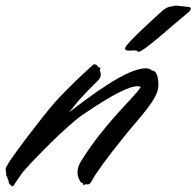

<svg xmlns="http://www.w3.org/2000/svg" viewBox="-123 -652 702 686"><path d="M237 -388C237 -395 234 -396 234 -401C234 -402 234 -404 235 -406C236 -408 236 -409 236 -409C236 -412 232 -409 228 -413C223 -417 225 -421 218 -421C218 -421 216 -423 214 -423C213 -423 213 -422 211 -421C203 -416 116 -335 72 -285C27 -234 -87 -84 -100 -57C-102 -53 -103 -49 -103 -46C-103 -42 -102 -39 -101 -37V-28C-101 -26 -101 -24 -99 -22C-94 -17 -98 -12 -93 -8C-92 -7 -92 -7 -92 -2C-92 1 -91 6 -79 14C-76 14 -73 10 -70 4C-63 -6 -50 -26 -39 -40C-7 -77 112 -200 171 -241C289 -322 343 -344 368 -344C373 -344 377 -343 380 -341C358 -305 255 -217 169 -80C157 -62 154 -48 154 -36C154 -24 158 -14 162 -7C169 7 171 -3 174 5C175 9 176 10 177 10C178 10 180 6 186 6C187 7 189 7 190 7C196 7 201 3 208 -11C217 -29 259 -88 319 -162C377 -235 443 -298 443 -347C443 -359 442 -400 420 -400C415 -405 407 -408 398 -408C330 -408 201 -310 123 -250C134 -262 141 -272 145 -277C166 -304 216 -354 226 -363C236 -372 237 -380 237 -388ZM550 -608C557 -614 559 -618 559 -621C559 -628 544 -628 543 -628C541 -628 508 -632 506 -632C502 -632 487 -628 484 -628C478 -628 468 -621 461 -617C421 -581 330 -498 325 -482C324 -480 324 -479 324 -478C324 -472 332 -471 341 -471C345 -471 350 -472 354 -472C356 -472 363 -471 366 -471C368 -470 367 -467 372 -467C390 -467 484 -554 550 -608Z"/></svg>

Font: Oregano
Style: Italic
Weight: 400
Italic angle: -12°
Designer: Astigmatic (AOETI)
Foundry: Astigmatic (AOETI)
Version: Version 1.000